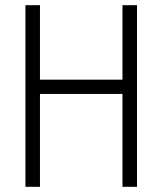

<svg xmlns="http://www.w3.org/2000/svg" viewBox="-20 -720 628 740"><path d="M508 0V-700H452V-413H134V-700H78V0H134V-358H452V0Z"/></svg>

Font: Advent Pro
Style: Regular
Weight: 400
Designer: Andreas Kalpakidis
Foundry: Andreas Kalpakidis
Version: Version 2.002 2008